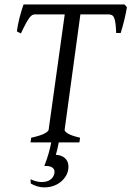

<svg xmlns="http://www.w3.org/2000/svg" viewBox="-20 -635 586 856"><path d="M545.9 -603Q543.9 -591.3 541 -576.4Q538.1 -561.5 534.2 -545.9Q530.3 -530.3 526.1 -515.1Q522 -500 518.1 -487.8H498Q497.1 -512.2 495.1 -528.3Q493.2 -544.4 489.5 -554Q485.8 -563.5 479.7 -567.1Q473.6 -570.8 463.9 -570.8H338.4L268.1 -56.2Q267.1 -49.8 282.2 -40Q297.4 -30.3 336.9 -21L334 0H116.2L119.1 -21Q161.1 -30.3 178.5 -39.8Q195.8 -49.3 196.8 -56.2L268.6 -570.8H136.2Q129.9 -570.8 124.3 -568.1Q118.7 -565.4 111.8 -556.6Q105 -547.9 95.7 -531Q86.4 -514.2 73.2 -485.8L55.2 -495.1Q56.6 -507.8 59.8 -523.7Q63 -539.6 67.1 -555.9Q71.3 -572.3 75.9 -587.6Q80.6 -603 85 -615.2H535.2L545.9 -603ZM285.2 107.9Q285.2 133.8 270 155.3Q254.9 176.8 230.7 188.7Q206.5 200.7 176.5 200.4Q146.5 200.2 117.2 183.1L116.2 164.1Q141.6 175.8 161.6 176.5Q181.6 177.2 195.3 171.1Q209 165 216.1 153.8Q223.1 142.6 223.1 130.9Q223.1 118.2 211.9 111.1Q200.7 104 177.7 105Q184.6 86.9 189.2 73Q193.8 59.1 197.3 46.9Q200.7 34.7 203.4 23.2Q206.1 11.7 209 -2L242.2 -1Q238.3 19 235.4 31Q232.4 43 229 55.2Q253.9 56.2 269.5 70.1Q285.2 84 285.2 107.9Z"/></svg>

Font: GentiumAlt
Style: Italic
Weight: 400
Italic angle: -7°
Designer: J. Victor Gaultney
Version: Version 1.02; 2005; OFL release